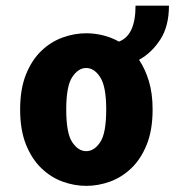

<svg xmlns="http://www.w3.org/2000/svg" viewBox="-20 -626 599 658"><path d="M275.5 11Q235 11 194.8 -3.5Q154.5 -18 121.8 -49.5Q89 -81 69 -130.8Q49 -180.5 49 -251Q49 -321 69 -370.8Q89 -420.5 121.8 -451.8Q154.5 -483 194.8 -497.5Q235 -512 275.5 -512Q304 -512 332.8 -505Q361.5 -498 387.5 -483.5Q444.5 -504.5 444.5 -606.5H559Q559 -536 529.2 -490.2Q499.5 -444.5 456.5 -421Q477.5 -390 490.2 -348Q503 -306 503 -251Q503 -180.5 483 -130.8Q463 -81 430 -49.5Q397 -18 356.8 -3.5Q316.5 11 275.5 11ZM275.5 -108Q303 -108 323.5 -138.8Q344 -169.5 344 -251Q344 -329.5 323.5 -361.2Q303 -393 275.5 -393Q248 -393 227.5 -361.8Q207 -330.5 207 -251Q207 -169.5 227.5 -138.8Q248 -108 275.5 -108Z"/></svg>

Font: Trispace SemiCondensed
Style: Bold
Weight: 700
Width: 4
Designer: Tyler Finck
Foundry: Etcetera Type Company
Version: Version 1.210; ttfautohint (v1.8.3)